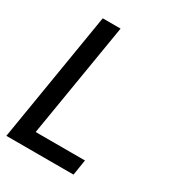

<svg xmlns="http://www.w3.org/2000/svg" viewBox="-178 -838 855 941"><g transform="rotate(30 250.0 -367.5)"><path d="M4 0 125 -735H226L119 -88H398L384 0Z"/></g></svg>

Font: Iosevka Term Curly Semibold
Style: Italic
Weight: 600
Italic angle: -9°
Designer: Belleve Invis
Foundry: Belleve Invis
Version: Version 32.3.0